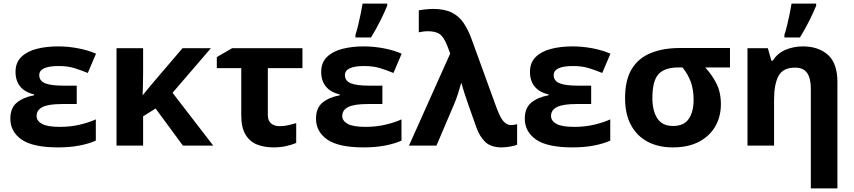

<svg xmlns="http://www.w3.org/2000/svg" viewBox="-20 -816 4788 1076"><path d="M410 -336V-233H328Q251 -233 218 -216Q185 -199 185 -166Q185 -139 215 -122Q245 -105 316 -105Q377 -105 430 -118Q483 -131 517 -147V-28Q480 -11 426 -0.5Q372 10 305 10Q164 10 101 -34Q38 -78 38 -151Q38 -211 74.5 -241Q111 -271 171 -282V-287Q119 -299 93 -331.5Q67 -364 67 -413Q67 -465 99 -496.5Q131 -528 185 -542Q239 -556 305 -556Q362 -556 419 -545Q476 -534 518 -515L472 -407Q436 -422 397.5 -434Q359 -446 309 -446Q200 -446 200 -395Q200 -363 232.5 -349.5Q265 -336 335 -336Z M1162 -546 947 -296 1175 0H1005L852 -208L782 -164V0H633V-546H782V-403Q781 -373 781 -343Q781 -313 779 -284H781Q798 -305 815 -325.5Q832 -346 850 -367L1003 -546Z M1675 -546V-434H1481V-171Q1481 -140 1499 -124.5Q1517 -109 1546 -109Q1571 -109 1594 -114Q1617 -119 1640 -126V-15Q1618 -5 1584.5 2.5Q1551 10 1512 10Q1461 10 1420.5 -6Q1380 -22 1356 -61.5Q1332 -101 1332 -171V-434H1195V-496L1281 -546Z M2123 -336V-233H2041Q1964 -233 1931 -216Q1898 -199 1898 -166Q1898 -139 1928 -122Q1958 -105 2029 -105Q2090 -105 2143 -118Q2196 -131 2230 -147V-28Q2193 -11 2139 -0.5Q2085 10 2018 10Q1877 10 1814 -34Q1751 -78 1751 -151Q1751 -211 1787.5 -241Q1824 -271 1884 -282V-287Q1832 -299 1806 -331.5Q1780 -364 1780 -413Q1780 -465 1812 -496.5Q1844 -528 1898 -542Q1952 -556 2018 -556Q2075 -556 2132 -545Q2189 -534 2231 -515L2185 -407Q2149 -422 2110.5 -434Q2072 -446 2022 -446Q1913 -446 1913 -395Q1913 -363 1945.5 -349.5Q1978 -336 2048 -336ZM1972 -606V-621Q1980 -645 1987.5 -676Q1995 -707 2001.5 -739Q2008 -771 2012 -796H2150V-784Q2134 -745 2111 -699Q2088 -653 2059 -606Z M2272 0 2503 -516 2486 -561Q2465 -613 2441 -627Q2417 -641 2377 -641Q2364 -641 2350.5 -639Q2337 -637 2327 -635V-758Q2341 -761 2365.5 -763.5Q2390 -766 2408 -766Q2471 -766 2512 -745.5Q2553 -725 2579 -686Q2605 -647 2625 -591L2762 -214Q2785 -152 2804 -133.5Q2823 -115 2844 -115Q2858 -115 2878 -120V-5Q2866 1 2838.5 5.5Q2811 10 2792 10Q2731 10 2699.5 -20.5Q2668 -51 2650 -101L2603 -234Q2592 -266 2582 -296.5Q2572 -327 2567 -349H2564Q2557 -323 2547 -292Q2537 -261 2527 -237L2426 0Z M3293 -336V-233H3211Q3134 -233 3101 -216Q3068 -199 3068 -166Q3068 -139 3098 -122Q3128 -105 3199 -105Q3260 -105 3313 -118Q3366 -131 3400 -147V-28Q3363 -11 3309 -0.5Q3255 10 3188 10Q3047 10 2984 -34Q2921 -78 2921 -151Q2921 -211 2957.5 -241Q2994 -271 3054 -282V-287Q3002 -299 2976 -331.5Q2950 -364 2950 -413Q2950 -465 2982 -496.5Q3014 -528 3068 -542Q3122 -556 3188 -556Q3245 -556 3302 -545Q3359 -534 3401 -515L3355 -407Q3319 -422 3280.5 -434Q3242 -446 3192 -446Q3083 -446 3083 -395Q3083 -363 3115.5 -349.5Q3148 -336 3218 -336Z M4020 -232Q4020 -163 3989 -108.5Q3958 -54 3898 -22Q3838 10 3750 10Q3670 10 3610 -21.5Q3550 -53 3516.5 -114.5Q3483 -176 3483 -266Q3483 -367 3520 -428.5Q3557 -490 3626.5 -518.5Q3696 -547 3791 -547H4071V-438H3932Q3968 -400 3994 -350Q4020 -300 4020 -232ZM3636 -266Q3636 -196 3663.5 -153Q3691 -110 3752 -110Q3813 -110 3840 -150Q3867 -190 3867 -255Q3867 -315 3851 -358Q3835 -401 3805 -438H3781Q3705 -438 3670.5 -400.5Q3636 -363 3636 -266Z M4479 -556Q4567 -556 4620 -508.5Q4673 -461 4673 -356V240H4524V-319Q4524 -378 4503 -407.5Q4482 -437 4436 -437Q4368 -437 4343 -390.5Q4318 -344 4318 -257V0H4169V-546H4283L4303 -476H4311Q4337 -518 4382.5 -537Q4428 -556 4479 -556ZM4376 -606V-621Q4384 -645 4391.5 -676Q4399 -707 4405.5 -739Q4412 -771 4416 -796H4554V-784Q4538 -745 4515 -699Q4492 -653 4463 -606Z"/></svg>

Font: Noto IKEA Arabic
Style: Bold
Weight: 700
Designer: Monotype Design Team
Foundry: Monotype Imaging Inc.
Version: Version 1.200